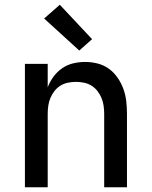

<svg xmlns="http://www.w3.org/2000/svg" viewBox="-20 -789 640 809"><path d="M85 0V-520H181V-421Q190 -445 205.5 -466Q221 -487 242 -501.5Q263 -516 288 -522Q313 -528 339 -528Q365 -528 391 -521.5Q417 -515 438.5 -499.5Q460 -484 475.5 -461.5Q491 -439 500 -414Q509 -389 512 -362.5Q515 -336 515 -310V0H419V-310Q419 -327 416.5 -344Q414 -361 407.5 -376.5Q401 -392 390.5 -405.5Q380 -419 365.5 -428Q351 -437 334 -440.5Q317 -444 300 -444Q283 -444 266 -440.5Q249 -437 234.5 -428Q220 -419 209.5 -405.5Q199 -392 192.5 -376.5Q186 -361 183.5 -344Q181 -327 181 -310V0ZM314 -576 166 -711 232 -769 368 -624Z"/></svg>

Font: Iosevka Medium Extended
Style: Regular
Weight: 500
Width: 7
Monospace: yes
Designer: Belleve Invis
Foundry: Belleve Invis
Version: Version 32.5.0; ttfautohint (v1.8.4)